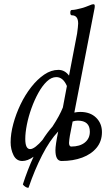

<svg xmlns="http://www.w3.org/2000/svg" viewBox="-20 -745 527 904"><path d="M115 137Q114 141 106.5 138Q99 135 93 129.5Q87 124 88 122Q99 88 111.5 55.5Q124 23 138 -7Q110 13 85 13Q57 13 43.5 -14.5Q30 -42 30 -75Q30 -115 42.5 -161.5Q55 -208 76.5 -253Q98 -298 127 -335Q156 -372 188.5 -394Q221 -416 255 -416Q285 -416 305 -389L343 -587Q345 -603 346.5 -615Q348 -627 348 -634Q348 -673 318 -673Q311 -673 311 -685.5Q311 -698 318 -698Q327 -698 338.5 -700.5Q350 -703 362 -706Q371 -708 383 -712.5Q395 -717 405 -721Q413 -725 420 -725Q426 -725 426 -718Q426 -715 426 -712Q426 -709 425 -705L330 -215Q344 -218 358 -218Q405 -218 432.5 -191Q460 -164 460 -123Q460 -80 435 -49.5Q410 -19 367 -3Q324 13 270 13Q241 13 241 -38Q241 -62 254 -126Q214 -84 178.5 -14.5Q143 55 115 137ZM122 -43Q133 -43 148.5 -55Q164 -67 180 -86Q203 -122 227 -149Q261 -201 276 -239L295 -340Q277 -382 245 -382Q222 -382 200.5 -361.5Q179 -341 160.5 -307.5Q142 -274 128 -235Q114 -196 106.5 -158Q99 -120 99 -91Q99 -43 122 -43ZM305 -72Q305 -65 307.5 -60Q310 -55 315 -55Q356 -55 379.5 -74Q403 -93 403 -125Q403 -177 346 -177Q334 -177 322 -173L309 -106Q308 -99 306.5 -89Q305 -79 305 -72Z"/></svg>

Font: Junicode Two Beta Condensed
Style: Italic
Weight: 400
Width: 3
Italic angle: -9°
Version: Version 1.053; ttfautohint (v1.8.4)